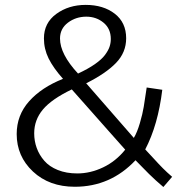

<svg xmlns="http://www.w3.org/2000/svg" viewBox="-20 -747 738 781"><path d="M493.2 -591.3Q493.2 -655.3 446.8 -691.2Q400.4 -727.1 328.6 -727.1Q259.3 -727.1 209 -690.4Q158.7 -653.8 158.7 -590.8Q158.7 -547.9 177.7 -509.3Q196.8 -470.7 236.3 -426.3Q148.9 -391.6 98.4 -335Q47.9 -278.3 47.9 -201.7Q47.9 -111.3 114 -49.3Q180.2 12.7 284.2 12.7Q429.7 12.7 531.2 -95.2Q539.1 -87.4 557.1 -68.8Q575.2 -50.3 586.2 -39.3Q597.2 -28.3 613.8 -13.2Q630.4 2 644.5 13.7L680.2 -27.8Q659.2 -45.9 642.8 -62.3Q626.5 -78.6 605.5 -101.8Q584.5 -125 570.8 -139.2Q623 -239.3 640.1 -381.8L576.7 -391.1Q569.3 -340.8 564.7 -312.5Q560.1 -284.2 549.1 -246.6Q538.1 -209 524.4 -186L330.6 -408.2Q410.6 -448.2 451.9 -491Q493.2 -533.7 493.2 -591.3ZM297.4 -447.8Q224.1 -526.9 224.1 -590.3Q224.1 -630.4 256.3 -654.8Q288.6 -679.2 331.1 -679.2Q371.6 -679.2 401.1 -654.8Q430.7 -630.4 430.7 -588.4Q430.7 -571.8 425.5 -556.6Q420.4 -541.5 407 -523.4Q393.6 -505.4 366 -486.1Q338.4 -466.8 297.4 -447.8ZM294.4 -41.5Q250 -41.5 215.3 -55.4Q180.7 -69.3 160.2 -93Q139.6 -116.7 129.4 -145Q119.1 -173.3 119.1 -204.6Q119.1 -259.3 154.5 -301.5Q189.9 -343.8 272 -383.3Q293.5 -359.4 337.6 -309.3Q381.8 -259.3 419.9 -216.3Q458 -173.3 489.3 -138.2Q451.2 -90.8 399.4 -66.2Q347.7 -41.5 294.4 -41.5Z"/></svg>

Font: Pontano Sans
Style: Regular
Weight: 400
Foundry: vernon adams
Version: 1.0